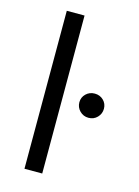

<svg xmlns="http://www.w3.org/2000/svg" viewBox="-109 -768 599 829"><g transform="rotate(15 190.0 -353.0)"><path d="M163.8 0V-706.1H84.4V0ZM239 -338.8Q239 -316.3 255 -300.1Q271 -284 294 -284Q317.4 -284 333.1 -300.1Q348.8 -316.3 348.8 -338.8Q348.8 -361.3 333.1 -376.7Q317.4 -392.1 294 -392.1Q271 -392.1 255 -376.7Q239 -361.3 239 -338.8Z"/></g></svg>

Font: Estedad-FD VF
Style: Regular
Weight: 100
Designer: Amin Abedi
Version: Version 7.3